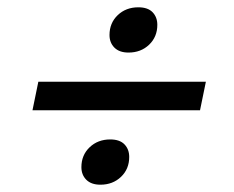

<svg xmlns="http://www.w3.org/2000/svg" viewBox="-20 -558 640 526"><path d="M255 -52Q230 -52 216.5 -65.5Q203 -79 203 -100Q203 -133 225.5 -154.5Q248 -176 282 -176Q308 -176 321 -162.5Q334 -149 334 -128Q334 -95 311.5 -73.5Q289 -52 255 -52ZM69 -256 85 -334H544L528 -256ZM332 -414Q307 -414 293.5 -427.5Q280 -441 280 -462Q280 -495 302.5 -516.5Q325 -538 359 -538Q385 -538 398 -524.5Q411 -511 411 -490Q411 -457 388.5 -435.5Q366 -414 332 -414Z"/></svg>

Font: Geist Mono
Style: Italic
Weight: 400
Italic angle: -12°
Monospace: yes
Designer: Basement.studio, Andrés Briganti, Mateo Zaragoza
Foundry: Basement.studio, Vercel, Andrés Briganti, Guido Ferreyra, Mateo Zaragoza
Version: Version 1.500